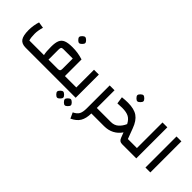

<svg xmlns="http://www.w3.org/2000/svg" viewBox="41 -1601 2753 2753"><g transform="rotate(45 1418.0 -224.0)"><path d="M1013 -111V0H214Q134 0 99.5 -48Q65 -96 65 -210Q65 -257 73 -306.5Q81 -356 94 -393L188 -378Q164 -300 164 -234Q164 -157 179 -111H475Q468 -141 465 -177Q462 -213 462 -269Q462 -351 481.5 -396.5Q501 -442 548.5 -461.5Q596 -481 684 -481Q743 -481 792 -473.5Q841 -466 900 -448V-111ZM802 -368H611Q585 -368 576 -357.5Q567 -347 567 -317V-111H757Q783 -111 792.5 -121Q802 -131 802 -158ZM648 -651Q648 -669 670 -690.5Q692 -712 710 -713Q728 -712 750 -690.5Q772 -669 772 -651Q772 -634 749 -611Q726 -588 710 -589Q693 -588 670.5 -611Q648 -634 648 -651Z M973 -111H1131V-470H1229V0H973ZM978 125Q978 107 1000 85.5Q1022 64 1040 63Q1058 64 1080 85.5Q1102 107 1102 125Q1102 142 1079 165Q1056 188 1040 187Q1023 188 1000.5 165Q978 142 978 125ZM1133 125Q1133 107 1155 85.5Q1177 64 1195 63Q1213 64 1235 85.5Q1257 107 1257 125Q1257 142 1234 165Q1211 188 1195 187Q1178 188 1155.5 165Q1133 142 1133 125Z M1659 0H1547Q1546 102 1509 164Q1472 226 1387 265L1347 178Q1405 151 1427 111.5Q1449 72 1449 -6V-470H1547V-111H1659Z M2243 -111V0H2172Q2142 0 2124 -13Q2106 -26 2095 -56L2065 -134Q2021 -69 1955 -34.5Q1889 0 1804 0H1619V-111H1832Q1900 -111 1945.5 -151.5Q1991 -192 2018 -255Q1986 -318 1938 -344Q1890 -370 1803 -370Q1756 -370 1709 -366L1693 -474Q1753 -481 1809 -481Q1936 -481 2006 -432Q2076 -383 2117 -270L2177 -111ZM1828 -651Q1828 -669 1850 -690.5Q1872 -712 1890 -713Q1908 -712 1930 -690.5Q1952 -669 1952 -651Q1952 -634 1929 -611Q1906 -588 1890 -589Q1873 -588 1850.5 -611Q1828 -634 1828 -651Z M2202 0V-111H2360V-630H2458V0Z M2644 -630H2743V0H2644Z"/></g></svg>

Font: Changa Medium
Style: Regular
Weight: 500
Designer: Eduardo Rodriguez Tunni
Foundry: Eduardo Rodriguez Tunni
Version: Version 2.002; ttfautohint (v1.5) -l 8 -r 50 -G 150 -x 14 -H